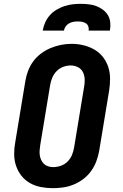

<svg xmlns="http://www.w3.org/2000/svg" viewBox="-20 -975 640 1003"><path d="M256 8Q224 8 193 2Q162 -4 136 -19Q110 -34 91.5 -57.5Q73 -81 63.5 -110Q54 -139 54 -171Q54 -203 60 -234L112 -549Q116 -576 126 -603Q136 -630 153 -653.5Q170 -677 194 -695Q218 -713 244.5 -724Q271 -735 298.5 -740.5Q326 -746 354 -746Q386 -746 416.5 -738.5Q447 -731 473 -716Q499 -701 517.5 -677.5Q536 -654 545.5 -625Q555 -596 555 -564Q555 -532 550 -501L498 -186Q493 -159 483 -132Q473 -105 456 -81.5Q439 -58 415.5 -40Q392 -22 365 -11Q338 0 310.5 4Q283 8 256 8ZM258 -102Q278 -102 298 -109Q318 -116 333 -131Q348 -146 356 -165.5Q364 -185 367 -204L419 -519Q423 -539 422.5 -559.5Q422 -580 413.5 -597.5Q405 -615 387.5 -624Q370 -633 349 -633Q329 -633 309.5 -625.5Q290 -618 275.5 -603Q261 -588 253 -569Q245 -550 242 -531L190 -216Q188 -203 187 -189.5Q186 -176 188 -163Q190 -150 195.5 -138.5Q201 -127 210 -118.5Q219 -110 232 -106Q245 -102 258 -102ZM203 -815Q207 -837 216 -857.5Q225 -878 240 -895Q255 -912 275 -924Q295 -936 316.5 -943Q338 -950 359 -952.5Q380 -955 402 -955Q423 -955 444 -952.5Q465 -950 483.5 -943Q502 -936 518 -924Q534 -912 544 -895Q554 -878 556 -857Q558 -836 554 -815H443Q445 -826 441.5 -836.5Q438 -847 429 -853Q420 -859 409 -861Q398 -863 387 -863Q375 -863 363.5 -861Q352 -859 341 -853Q330 -847 323 -837Q316 -827 314 -815Z"/></svg>

Font: Iosevka Slab XBdEx
Style: Italic
Weight: 800
Width: 7
Italic angle: -9°
Monospace: yes
Designer: Belleve Invis
Foundry: Belleve Invis
Version: Version 11.1.1; ttfautohint (v1.8.3)